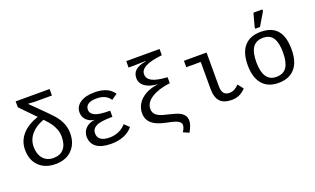

<svg xmlns="http://www.w3.org/2000/svg" viewBox="-93 -1256 3185 1942"><g transform="rotate(-20 1500.0 -285.0)"><path d="M449.2 -230Q449.2 -272 435.5 -308.1Q421.9 -344.2 402.1 -374Q382.3 -403.8 334.5 -453.6Q244.6 -421.9 195.8 -363.3Q147 -304.7 147 -230Q147 -150.4 187.7 -102.8Q228.5 -55.2 298.8 -55.2Q370.6 -55.2 409.9 -100.1Q449.2 -145 449.2 -230ZM316.4 -654.8 241.2 -658.7 395.5 -505.9Q458 -444.3 485.1 -405.5Q512.2 -366.7 526.9 -324.7Q541.5 -282.7 541.5 -231.9Q541.5 -123.5 476.1 -56.9Q410.6 9.8 298.8 9.8Q186.5 9.8 120.6 -54.9Q54.7 -119.6 54.7 -231Q54.7 -323.2 113.8 -392.1Q172.9 -460.9 289.1 -501L133.3 -661.1V-724.6H498.5V-654.8Z M903.3 -55.7Q956.1 -55.7 1002.7 -76.2Q1049.3 -96.7 1080.6 -134.3L1131.8 -85.4Q1092.8 -38.1 1033 -14.2Q973.1 9.8 897.5 9.8Q793 9.8 739.3 -30.3Q685.5 -70.3 685.5 -144Q685.5 -196.8 723.4 -233.4Q761.2 -270 819.3 -275.4V-276.4Q767.1 -282.7 734.4 -315.9Q701.7 -349.1 701.7 -397Q701.7 -461.9 758.3 -500Q814.9 -538.1 910.6 -538.1Q982.9 -538.1 1034.4 -517.1Q1085.9 -496.1 1118.7 -447.8L1056.2 -404.8Q1033.2 -439.5 997.8 -456.1Q962.4 -472.7 911.1 -472.7Q848.6 -472.7 819.6 -451.9Q790.5 -431.2 790.5 -395Q790.5 -352.1 837.2 -330.6Q883.8 -309.1 999.5 -309.1V-243.2Q874.5 -243.2 825.7 -219Q776.9 -194.8 776.9 -145.5Q776.9 -101.1 809.1 -78.4Q841.3 -55.7 903.3 -55.7Z M1293.5 -172.9Q1293.5 -229.5 1323 -276.1Q1352.5 -322.8 1408.4 -353.8Q1464.4 -384.8 1543 -395.5V-396.5Q1456.5 -401.9 1408.4 -436.8Q1360.4 -471.7 1360.4 -528.3Q1360.4 -580.1 1395.8 -611.3Q1431.2 -642.6 1508.3 -655.3V-659.2L1494.6 -658.7L1369.6 -655.3H1323.7V-724.6H1682.1V-658.2Q1555.7 -643.1 1501.5 -613.5Q1447.3 -584 1447.3 -537.1Q1447.3 -489.7 1495.4 -463.1Q1543.5 -436.5 1661.1 -428.2V-364.3Q1538.6 -349.6 1462.6 -302.5Q1386.7 -255.4 1386.7 -185.1Q1386.7 -146.5 1414.1 -121.6Q1441.4 -96.7 1495.1 -83.5L1554.7 -68.8Q1627 -51.3 1655.8 -36.1Q1684.6 -21 1700.9 2Q1717.3 24.9 1717.3 59.1Q1717.3 106 1676.8 174.8L1615.2 147.5Q1626.5 132.3 1634.3 112.3Q1642.1 92.3 1642.1 78.6Q1642.1 51.8 1613 34.7Q1584 17.6 1508.8 2.9Q1425.8 -13.7 1381.1 -36.6Q1336.4 -59.6 1314.9 -94Q1293.5 -128.4 1293.5 -172.9Z M2116.7 -168.9Q2116.7 -114.7 2136.2 -90.1Q2155.8 -65.4 2196.8 -65.4Q2250.5 -65.4 2299.8 -117.2L2345.7 -58.6Q2283.7 9.8 2196.3 9.8Q2109.9 9.8 2069.3 -33.4Q2028.8 -76.7 2028.8 -170.4V-459H1873V-528.3H2116.7Z M2936 -264.6Q2936 -131.3 2874.8 -60.8Q2813.5 9.8 2697.8 9.8Q2584.5 9.8 2524.2 -61.5Q2463.9 -132.8 2463.9 -264.6Q2463.9 -400.9 2525.6 -469.5Q2587.4 -538.1 2700.7 -538.1Q2819.8 -538.1 2877.9 -470.2Q2936 -402.3 2936 -264.6ZM2843.8 -264.6Q2843.8 -369.6 2810.3 -421.4Q2776.9 -473.1 2702.1 -473.1Q2626.5 -473.1 2591.3 -420.4Q2556.2 -367.7 2556.2 -264.6Q2556.2 -162.1 2591.3 -108.6Q2626.5 -55.2 2696.8 -55.2Q2774.4 -55.2 2809.1 -107.4Q2843.8 -159.7 2843.8 -264.6ZM2661.6 -586.4V-602.5L2700.2 -745.1H2796.4V-727.1L2712.9 -586.4Z"/></g></svg>

Font: Courier New
Style: Regular
Weight: 400
Designer: Steve Matteson
Foundry: Ascender Corporation
Version: Version 2.00.3